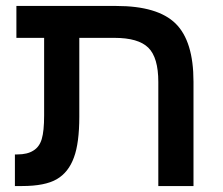

<svg xmlns="http://www.w3.org/2000/svg" viewBox="-20 -624 749 644"><path d="M128 -497H35V-604H370Q509 -604 569 -545Q629 -486 629 -350V0H511V-349Q511 -431 477.5 -464Q444 -497 364 -497H246V-232Q246 -189 241.5 -154.5Q237 -120 228 -96Q210 -46 170.5 -23Q131 0 54 0H30V-106H38Q72 -106 92 -119Q112 -131 120 -157.5Q128 -184 128 -237Z"/></svg>

Font: Noto Sans Hebrew Droid SemiBold
Style: Regular
Weight: 600
Designer: Monotype Design Team
Foundry: Monotype Imaging Inc.
Version: Version 1.100; ttfautohint (v1.8.4.7-5d5b)